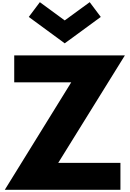

<svg xmlns="http://www.w3.org/2000/svg" viewBox="-20 -1748 1194 1768"><path d="M347 -1728 245 -1592 576 -1349 908 -1592 806 -1728 576 -1560ZM1130 -1238H111V-990H636L24 0H1089V-248H516Z"/></svg>

Font: Poland Can Into
Style: BigWritings
Weight: 700
Foundry: Cannot Into Space Fonts
Version: Version 0.92